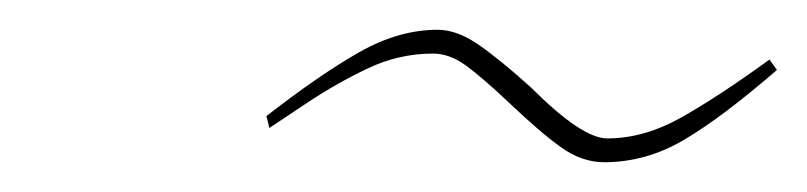

<svg xmlns="http://www.w3.org/2000/svg" viewBox="-20 -650 542 129"><path d="M322 -581Q304 -598 293 -606Q282 -614 271 -614Q248 -614 227 -604Q206 -594 186.5 -581Q167 -568 161 -564L159 -572Q195 -600 221.5 -615Q248 -630 274 -630Q287 -630 301.5 -620Q316 -610 337 -591Q371 -557 388 -557Q413 -557 438.5 -571.5Q464 -586 497 -610L502 -603Q465 -571 439.5 -556Q414 -541 386 -541Q371 -541 357 -551Q343 -561 322 -581Z"/></svg>

Font: Exo Thin
Style: Italic
Weight: 250
Italic angle: -9°
Designer: Natanael Gama
Foundry: Natanael Gama
Version: Version 1.500; ttfautohint (v1.6)